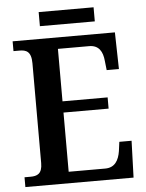

<svg xmlns="http://www.w3.org/2000/svg" viewBox="-57 -891 713 937"><g transform="rotate(-5 299.0 -422.5)"><path d="M168 -776H437V-845H168ZM29 0H559L565 -180H505L499 -135C492 -91 473 -56 425 -56H246V-346H467V-401H246V-658H399C446 -658 465 -626 469 -579L474 -534H534L530 -714H29V-666H58C90 -666 116 -658 116 -599V-110C116 -57 91 -48 58 -48H29Z"/></g></svg>

Font: Noto Serif Armenian SemiCondensed SemiBold
Style: Regular
Weight: 600
Width: 4
Designer: Monotype Design Team
Foundry: Monotype Imaging Inc.
Version: Version 2.008